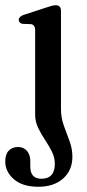

<svg xmlns="http://www.w3.org/2000/svg" viewBox="-43 -480 330 732"><path d="M189.5 -64.5Q189.5 -31.5 200.2 -1.5Q211 28.5 222 57.8Q233 87 233 117.5Q233 169 197.8 200.5Q162.5 232 103.5 232Q42.5 232 9.8 203.2Q-23 174.5 -23 135.5Q-23 108.5 -9.8 94.5Q3.5 80.5 25.5 80.5Q47 80.5 59.8 95.2Q72.5 110 72.5 134.5V155.5Q72.5 201.5 115.5 201.5Q166 201 166 144Q166 120.5 154.8 98Q143.5 75.5 128.5 53Q113.5 30.5 102.2 7Q91 -16.5 91 -42.5V-365Q91 -385 75.5 -388L43 -389Q28.5 -392.5 28.5 -404.5Q28.5 -416.5 46.5 -423L134 -451.5Q146.5 -455.5 154.2 -457.8Q162 -460 169.5 -460Q189.5 -460 189.5 -438.5Z"/></svg>

Font: Fraunces 72pt Soft
Style: Regular
Weight: 400
Version: Version 1.000;[b76b70a41]